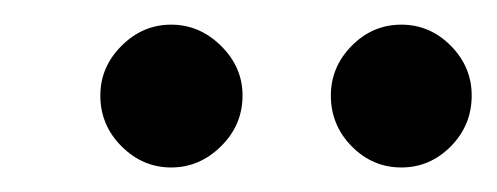

<svg xmlns="http://www.w3.org/2000/svg" viewBox="-20 -725 401 155"><path d="M61 -647.9Q61 -670.9 78.1 -688Q95.2 -705.1 118.2 -705.1Q141.1 -705.1 158.4 -688Q175.8 -670.9 175.8 -647.9Q175.8 -624 158.4 -606.9Q141.1 -589.8 118.2 -589.8Q95.2 -589.8 78.1 -606.9Q61 -624 61 -647.9ZM247.1 -647.9Q247.1 -670.9 263.9 -688Q280.8 -705.1 304 -705.1Q327.1 -705.1 344 -688Q360.8 -670.9 360.8 -647.9Q360.8 -624 344 -606.9Q327.1 -589.8 304 -589.8Q280.8 -589.8 263.9 -606.9Q247.1 -624 247.1 -647.9Z"/></svg>

Font: Oakes Grotesk
Style: Regular
Weight: 400
Designer: Samuel Oakes
Foundry: Samuel Oakes
Version: Version 1.0 | wf-rip DC20170320